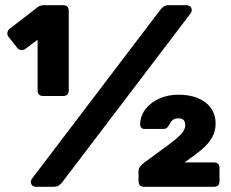

<svg xmlns="http://www.w3.org/2000/svg" viewBox="-20 -720 892 740"><path d="M147 -350Q125 -350 125 -372V-567L77 -531Q70 -526 61 -527Q52 -528 46 -536L13 -578Q7 -586 8.5 -594.5Q10 -603 17 -609L126 -693Q136 -700 149 -700H223Q245 -700 245 -678V-372Q245 -350 223 -350ZM122 0Q99 0 99 -20Q99 -26 103 -31L597 -681Q604 -690 611 -695Q618 -700 632 -700H695Q719 -700 719 -680Q719 -674 715 -669L221 -19Q214 -10 206.5 -5Q199 0 185 0ZM536 0Q514 0 514 -22V-61Q514 -69 519 -76.5Q524 -84 538 -95Q593 -135 627 -160Q661 -185 677.5 -202.5Q694 -220 694 -238Q694 -249 688.5 -256.5Q683 -264 667 -264Q656 -264 649.5 -260Q643 -256 639.5 -251Q636 -246 634 -242Q628 -231 623 -227Q618 -223 610 -223H538Q520 -223 520 -242Q522 -276 542 -301Q562 -326 595 -340.5Q628 -355 667 -355Q733 -355 772 -325Q811 -295 811 -243Q811 -214 797 -189.5Q783 -165 756 -142.5Q729 -120 691 -94H804Q826 -94 826 -72V-22Q826 0 804 0Z"/></svg>

Font: Rubik Light ExtraBold
Style: Regular
Weight: 800
Version: Version 2.104